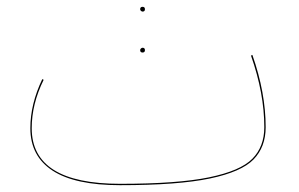

<svg xmlns="http://www.w3.org/2000/svg" viewBox="-20 -531 878 563"><path d="M759 -158Q759 -100 723.5 -63.5Q688 -27 595 -7.5Q502 12 332 12Q200 12 134.5 -30.5Q69 -73 69 -155Q69 -226 104 -299L108 -297Q73 -226 73 -155Q73 8 332 8Q501 8 593 -11Q685 -30 720 -65.5Q755 -101 755 -158Q755 -257 716 -368L720 -370Q759 -259 759 -158ZM391 -504Q391 -511 398 -511Q405 -511 405 -504Q405 -497 398 -497Q396 -497 393.5 -499Q391 -501 391 -504ZM391 -384Q391 -387 393.5 -389Q396 -391 398 -391Q405 -391 405 -384Q405 -377 398 -377Q391 -377 391 -384Z"/></svg>

Font: FiraGO Four
Style: Regular
Weight: 100
Designer: bBox Type
Foundry: bBox Type GmbH
Version: Version 1.001